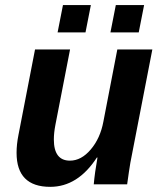

<svg xmlns="http://www.w3.org/2000/svg" viewBox="-20 -722 640 752"><path d="M254.4 -528.3 196.8 -231.9Q190.9 -201.2 190.9 -175.8Q190.9 -92.8 253.9 -92.8Q298.3 -92.8 335.4 -136.5Q372.6 -180.2 384.8 -245.1L439.5 -528.3H576.7L497.1 -118.2Q490.2 -85.9 484.9 -48.6Q479.5 -11.2 478 0H347.2Q351.1 -44.9 361.8 -105H359.4Q284.7 9.8 176.8 9.8Q44.9 9.8 44.9 -123.5Q44.9 -156.2 52.2 -192.9L117.2 -528.3ZM412.6 -595.2 433.6 -702.1H544.4L523.4 -595.2ZM205.6 -595.2 226.6 -702.1H335.9L314.9 -595.2Z"/></svg>

Font: Cousine
Style: Bold Italic
Weight: 700
Italic angle: -12°
Monospace: yes
Designer: Steve Matteson
Foundry: Ascender Corporation
Version: Version 1.20